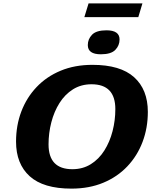

<svg xmlns="http://www.w3.org/2000/svg" viewBox="-20 -1104 913 1137"><path d="M855.5 -441.5Q855.5 -346 824.2 -263.5Q793 -181 734 -118.8Q675 -56.5 591.5 -21.8Q508 13 403 13Q237 13 156 -60.2Q75 -133.5 75 -265.5Q75 -361 106.2 -443.5Q137.5 -526 196.5 -588.2Q255.5 -650.5 339 -685.2Q422.5 -720 527.5 -720Q693 -720 774.2 -646.8Q855.5 -573.5 855.5 -441.5ZM267.5 -249Q267.5 -102 408.5 -102Q470.5 -102 518.2 -132Q566 -162 598 -212.8Q630 -263.5 646.5 -327.2Q663 -391 663 -458Q663 -605 522 -605Q460 -605 412.2 -575Q364.5 -545 332.5 -494.2Q300.5 -443.5 284 -379.8Q267.5 -316 267.5 -249ZM577 -782.5Q500 -782.5 500 -837Q500 -872.5 525.2 -898.5Q550.5 -924.5 610.5 -924.5Q688 -924.5 688 -870.5Q688 -834.5 662.8 -808.5Q637.5 -782.5 577 -782.5ZM479.5 -1002.5 504.5 -1084H823.5L799 -1002.5Z"/></svg>

Font: Newsreader 6pt
Style: Bold Italic
Weight: 700
Italic angle: -17°
Designer: Hugues Gentile
Foundry: Production Type
Version: Version 1.003; ttfautohint (v1.8.3)